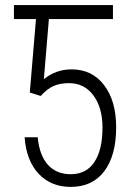

<svg xmlns="http://www.w3.org/2000/svg" viewBox="-20 -731 526 761"><path d="M98.1 -364.3 122.6 -655.3H35.2V-710.9H427.7V-655.3H173.8L153.8 -417Q201.7 -456.1 263.7 -456.1Q345.2 -456.1 392.8 -393.3Q440.4 -330.6 440.4 -226.6Q440.4 -115.2 393.6 -52.7Q346.7 9.8 260.3 9.8Q181.6 9.8 132.8 -42.7Q84 -95.2 77.6 -187H129.4Q136.2 -115.2 169.9 -77.9Q203.6 -40.5 260.3 -40.5Q322.3 -40.5 354.2 -88.9Q386.2 -137.2 386.2 -225.6Q386.2 -304.2 350.3 -352.8Q314.5 -401.4 253.4 -401.4Q218.3 -401.4 192.9 -390.4Q167.5 -379.4 141.1 -350.6Z"/></svg>

Font: Roboto Condensed Light
Style: Regular
Weight: 300
Designer: Google
Version: Version 2.134; 2016